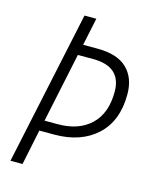

<svg xmlns="http://www.w3.org/2000/svg" viewBox="-109 -787 687 860"><g transform="rotate(15 234.5 -357.0)"><path d="M79 0 113 -164H182Q305 -164 378.5 -231.5Q452 -299 452 -423Q452 -499 407 -542.5Q362 -586 269 -586H203L230 -714H175L23 0ZM192 -536H262Q394 -536 394 -419Q394 -319 338 -266Q282 -213 186 -213H124Z"/></g></svg>

Font: Noto Sans UI SemiCondensed Light
Style: Italic
Weight: 300
Width: 4
Designer: Monotype Design Team
Foundry: Monotype Imaging Inc.
Version: 1.001